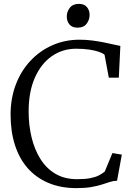

<svg xmlns="http://www.w3.org/2000/svg" viewBox="-20 -958 686 989"><path d="M373.5 11Q292.5 11 229.2 -15.8Q166 -42.5 122.5 -92Q79 -141.5 56.8 -211.5Q34.5 -281.5 34.5 -367.5Q34.5 -451 61.2 -521.8Q88 -592.5 136.5 -644.5Q185 -696.5 249.8 -725Q314.5 -753.5 390 -753.5Q424.5 -753.5 456.2 -749.2Q488 -745 515.5 -739.5Q543 -734 565 -728.8Q587 -723.5 600 -721.5L592 -558H540.5L518.5 -676Q509.5 -684 489.8 -691Q470 -698 440.2 -702.5Q410.5 -707 372 -707Q302.5 -707 247.2 -668.8Q192 -630.5 159.8 -558.2Q127.5 -486 127.5 -383Q127.5 -314 142.5 -251.2Q157.5 -188.5 187.8 -139.8Q218 -91 265.2 -63Q312.5 -35 377 -35Q418 -35 445 -40.2Q472 -45.5 489.2 -54.5Q506.5 -63.5 519.5 -74L559 -169.5L607.5 -161.5L583 -27Q563.5 -26.5 545 -20.5Q526.5 -14.5 504 -7.2Q481.5 0 450.2 5.5Q419 11 373.5 11ZM379 -815.5Q352 -815.5 338 -831.8Q324 -848 324 -873Q324 -897.5 339.5 -917.8Q355 -938 386 -938H387Q413.5 -938 427.5 -921.8Q441.5 -905.5 441.5 -881Q441.5 -856 426.2 -835.8Q411 -815.5 380 -815.5Z"/></svg>

Font: Merriweather 28pt Light
Style: Regular
Weight: 300
Version: Version 2.100